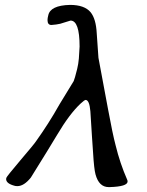

<svg xmlns="http://www.w3.org/2000/svg" viewBox="-20 -760 601 784"><path d="M177 -697Q185 -738 266 -740Q325 -740 350 -710Q372 -683 375 -624L382 -524L421 -315Q440 -212 452 -167Q470 -93 499 -27Q501 -23 501 -19Q501 2 427 4Q425 4 424 4Q384 4 370 -48Q367 -59 364.5 -81Q362 -103 360 -137Q358 -161 355.5 -203Q353 -245 349 -306Q345 -351 330 -352Q325 -352 309 -337Q264 -295 213 -209Q199 -185 172 -141.5Q145 -98 106 -35Q78 0 51 0Q44 0 41 -1Q5 -10 5 -29Q5 -31 6 -34Q7 -39 62 -104Q120 -172 127 -183Q152 -218 176 -255.5Q200 -293 223 -334L281 -429Q285 -438 295 -478Q300 -498 302 -521Q304 -544 305 -570Q305 -676 268 -676Q268 -676 268 -676Q268 -676 226 -663Q218 -661 209.5 -660Q201 -659 190 -658Q174 -658 174 -678Q174 -686 177 -697Z"/></svg>

Font: New Athena Unicode
Style: Italic
Weight: 400
Designer: J. Rusten 1997; rev. by R. Hancock 2001, 2002, rev. by D. Mastronarde 2002-2019
Foundry: Society for Classical Studies (formerly American Philological Association)
Version: Version 5.008